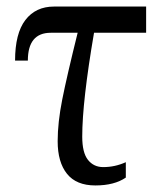

<svg xmlns="http://www.w3.org/2000/svg" viewBox="-20 -556 486 586"><path d="M156 -125Q156 -182 170 -252.5Q184 -323 217 -456H135Q65 -456 65 -371H26Q26 -454 57.5 -495Q89 -536 145 -536H426V-456H267Q231 -246 231 -139Q231 -90 248.5 -68Q266 -46 295 -46Q331 -46 364 -61V-14Q329 10 271 10Q213 10 184.5 -25.5Q156 -61 156 -125Z"/></svg>

Font: Noto Serif Narrow
Style: Regular
Weight: 400
Width: 4
Designer: Monotype Design Team
Foundry: Monotype Imaging Inc.
Version: Version 1.001